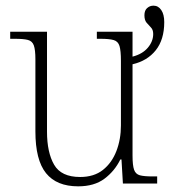

<svg xmlns="http://www.w3.org/2000/svg" viewBox="-20 -648 608 678"><path d="M256 10Q180 10 142.5 -36.5Q105 -83 105 -184V-439Q105 -472 99.5 -487.5Q94 -503 78.5 -507Q63 -511 33 -511H16V-536H146V-183Q146 -110 171 -66.5Q196 -23 263 -23Q312 -23 343.5 -48Q375 -73 391 -114.5Q407 -156 407 -205V-433Q407 -469 402 -485.5Q397 -502 381.5 -506.5Q366 -511 335 -511H322V-536H448V-448Q483 -457 502 -479.5Q521 -502 521 -528Q521 -543 513 -551Q505 -559 497.5 -568Q490 -577 490 -594Q490 -611 499.5 -619.5Q509 -628 522 -628Q539 -628 549.5 -612.5Q560 -597 560 -570Q560 -508 530 -470.5Q500 -433 448 -421V-99Q448 -64 453.5 -48.5Q459 -33 474 -29Q489 -25 518 -25H535V0H414L409 -85H405Q385 -44 349 -17Q313 10 256 10Z"/></svg>

Font: Noto Serif SemiCondensed ExtraLight
Style: Regular
Weight: 200
Width: 4
Designer: Monotype Design Team
Foundry: Monotype Imaging Inc.
Version: Version 2.014